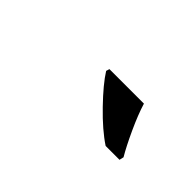

<svg xmlns="http://www.w3.org/2000/svg" viewBox="-8 -955 539 539"><g transform="rotate(45 261.0 -686.0)"><path d="M232 -756 235 -766H372Q382 -733 402 -689.5Q422 -646 438 -619L435 -606H380Q342 -631 297 -677.5Q252 -724 232 -756Z"/></g></svg>

Font: Noto Serif Narrow
Style: Bold Italic
Weight: 700
Width: 4
Italic angle: -12°
Designer: Monotype Design Team
Foundry: Monotype Imaging Inc.
Version: Version 1.001